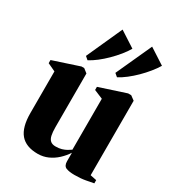

<svg xmlns="http://www.w3.org/2000/svg" viewBox="-192 -912 944 1035"><g transform="rotate(30 280.0 -394.5)"><path d="M431 9.5Q399 9.5 379.5 2Q360 -5.5 360 -35V-87.5Q343 -61 319 -38.8Q295 -16.5 265.5 -3.2Q236 10 202.5 10Q129 10 94 -31.5Q59 -73 59 -161V-420L10 -443V-462.5L172.5 -516H189L214 -496.5V-162.5Q214 -131.5 218.5 -111.5Q223 -91.5 234.5 -82Q246 -72.5 266 -72.5Q287.5 -72.5 303.5 -77.2Q319.5 -82 332 -89Q344.5 -96 354 -103V-420L299 -443V-462.5L462.5 -516H481.5L508 -496.5V-33L547 -25V-5Q529 -1.5 499.8 4Q470.5 9.5 431 9.5ZM366.5 -561.5 347.5 -577.5 448.5 -799 546 -736Q532 -712.5 511.2 -687Q490.5 -661.5 466 -637.2Q441.5 -613 416 -593.2Q390.5 -573.5 367.5 -561.5ZM183 -561.5 164.5 -577.5 264.5 -799 362 -736Q348.5 -712.5 327.8 -687Q307 -661.5 282.5 -637.2Q258 -613 232.5 -593.2Q207 -573.5 184 -561.5Z"/></g></svg>

Font: Merriweather 144pt ExtraBold
Style: Regular
Weight: 800
Version: Version 2.100